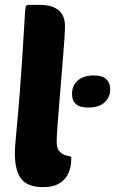

<svg xmlns="http://www.w3.org/2000/svg" viewBox="-20 -760 473 789"><path d="M157 9Q95 9 68 -24Q41 -57 41 -133Q41 -145 42.5 -163Q44 -181 46.5 -209.5Q49 -238 53 -280Q57 -322 61.5 -382Q66 -442 71.5 -523Q77 -604 83 -711Q84 -733 88 -737Q91 -740 104 -740H143Q173 -740 193 -733Q213 -726 225 -714Q237 -702 242 -686.5Q247 -671 247 -654Q247 -634 244.5 -596.5Q242 -559 238 -512Q234 -465 230 -414Q226 -363 222 -316.5Q218 -270 215.5 -233Q213 -196 213 -177Q213 -151 222.5 -140Q232 -129 243 -124.5Q254 -120 263.5 -118.5Q273 -117 273 -112Q273 -90 268 -68.5Q263 -47 250 -29.5Q237 -12 214.5 -1.5Q192 9 157 9ZM276 -374Q276 -409 300 -429.5Q324 -450 366 -450Q401 -450 417 -434.5Q433 -419 433 -393Q433 -361 410 -339.5Q387 -318 342 -318Q276 -318 276 -374Z"/></svg>

Font: PoetsenOne
Style: Regular
Weight: 400
Designer: Rodrigo Fuenzalida, Pablo Impallari
Foundry: Pablo Impallari, Rodrigo Fuenzalida
Version: Version 1.000; ttfautohint (v0.8) -G 200 -r 50